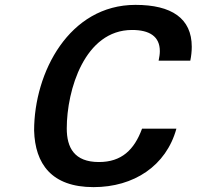

<svg xmlns="http://www.w3.org/2000/svg" viewBox="-20 -755 807 788"><path d="M120 -219C124 -83 191 13 364 13C529 13 662 -74 704 -227H563C531 -140 479 -90 386 -90C285 -90 254 -149 254 -228C254 -385 327 -632 522 -632C593 -632 636 -606 636 -545C636 -533 634 -521 631 -506H761C765 -525 767 -545 767 -563C767 -680 684 -735 536 -735C264 -735 120 -458 120 -219Z"/></svg>

Font: Perun SemiBold Italic
Style: Regular
Weight: 400
Italic angle: -12°
Foundry: Copyright (c) Stefan Peev, Context Ltd, 2016
Version: Version 1.026